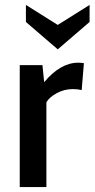

<svg xmlns="http://www.w3.org/2000/svg" viewBox="-20 -758 383 778"><path d="M60 -494H152L159 -425Q225 -504 297 -504Q308 -504 320 -502L311 -393Q295 -397 275 -397Q241 -397 211 -381Q181 -365 168 -344V0H60ZM85 -669V-738L214 -657L343 -738V-669L214 -558Z"/></svg>

Font: Cabin Medium
Style: Regular
Weight: 500
Designer: Pablo Impallari
Foundry: Pablo Impallari. http://www.impallari.com Igino Marini. http://www.ikern.com
Version: Version 2.001